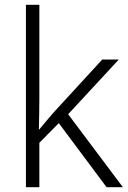

<svg xmlns="http://www.w3.org/2000/svg" viewBox="-20 -780 534 800"><path d="M144 -374V-760H88V0H144V-185L225 -267L424 0H492L264 -304L475 -532H406L204 -312C184 -290 161 -261 143 -240H142C143 -284 144 -332 144 -374Z"/></svg>

Font: Noto Sans Devanagari UI Light
Style: Regular
Weight: 300
Designer: Jelle Bosma - Monotype Design Team
Foundry: Monotype Imaging Inc.
Version: Version 2.004